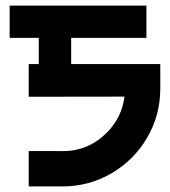

<svg xmlns="http://www.w3.org/2000/svg" viewBox="-20 -669 610 689"><path d="M555.2 -439V-351.6Q555.2 -255.9 508.1 -175Q460.9 -94.2 380.1 -47.1Q299.3 0 203.6 0H83V-127H203.6V-126.5Q296.9 -126.5 362.8 -192.4Q417 -246.6 426.8 -322.3L83 -321.8V-439H119.1V-533.2H14.6V-648.9H505.4V-533.2H235.4V-439Z"/></svg>

Font: Sangha Kali
Style: Regular
Weight: 400
Designer: Seslavinskaya Anna
Foundry: Popkern
Version: Version 2.000;PS 002.000;hotconv 1.0.88;makeotf.lib2.5.64775